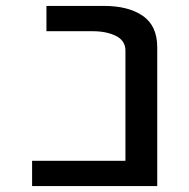

<svg xmlns="http://www.w3.org/2000/svg" viewBox="-20 -629 640 649"><path d="M88.5 -85.5H404V-458Q404 -491.5 372 -507.5Q340 -523.5 293 -523.5H137V-609H331.5Q414.5 -609 463 -575.2Q511.5 -541.5 511.5 -469V0H88.5Z"/></svg>

Font: JuliaMono
Style: Regular
Weight: 400
Monospace: yes
Designer: cormullion
Foundry: corm
Version: Version 0.055; ttfautohint (v1.8.4)